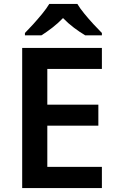

<svg xmlns="http://www.w3.org/2000/svg" viewBox="-20 -958 598 978"><path d="M499 0H93V-714H499V-607H221V-425H481V-318H221V-108H499ZM374 -938Q387 -916 409.5 -888.5Q432 -861 456 -835Q480 -809 499 -790V-778H414Q387 -794 357 -816.5Q327 -839 301 -866Q275 -839 246.5 -817Q218 -795 191 -778H107V-790Q126 -809 149.5 -835Q173 -861 195.5 -888.5Q218 -916 231 -938Z"/></svg>

Font: Noto Sans Gurmukhi UI SemiBold
Style: Regular
Weight: 600
Designer: Jelle Bosma - Monotype Design Team
Foundry: Monotype Imaging Inc.
Version: Version 2.004; ttfautohint (v1.8.4.7-5d5b)